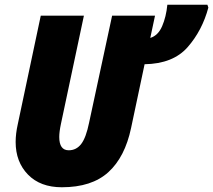

<svg xmlns="http://www.w3.org/2000/svg" viewBox="-20 -780 899 810"><path d="M533 -240 590 -509Q710 -511 771.5 -581Q833 -651 859 -748L855 -760H686Q681 -709 664 -669.5Q647 -630 614 -620L634 -714H453L356 -263Q343 -199 322.5 -172.5Q302 -146 270 -146Q230 -146 230 -202Q230 -224 237 -257L334 -714H152L55 -256Q46 -216 46 -181Q46 -97 98 -43.5Q150 10 241 10Q367 10 437 -53.5Q507 -117 533 -240Z"/></svg>

Font: Noto Sans Display SemiCondensed Black
Style: Italic
Weight: 900
Width: 4
Designer: Monotype Design team
Foundry: Monotype Imaging Inc.
Version: 1.000